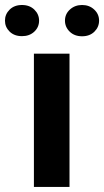

<svg xmlns="http://www.w3.org/2000/svg" viewBox="-69 -741 413 761"><path d="M0 0ZM206.5 0H65.4V-528.3H206.5ZM85.9 -659.2Q85.9 -633.3 66.9 -615.5Q47.9 -597.7 18.1 -597.7Q-12.2 -597.7 -30.8 -615.7Q-49.3 -633.8 -49.3 -659.2Q-49.3 -684.6 -30.8 -702.9Q-12.2 -721.2 18.1 -721.2Q48.3 -721.2 67.1 -702.9Q85.9 -684.6 85.9 -659.2ZM188.5 -659.2Q188.5 -685.5 208.3 -703.4Q228 -721.2 256.3 -721.2Q285.2 -721.2 304.4 -703.1Q323.7 -685.1 323.7 -659.2Q323.7 -633.8 305.2 -615.5Q286.6 -597.2 256.3 -597.2Q226.1 -597.2 207.3 -615.5Q188.5 -633.8 188.5 -659.2Z"/></svg>

Font: Roboto-o
Style: o-Bold
Weight: 700
Designer: Google
Version: Version 2.134; 2016; ttfautohint (v1.6)